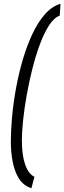

<svg xmlns="http://www.w3.org/2000/svg" viewBox="-20 -769 338 1009"><path d="M37 -26Q37 -84 43.5 -155.5Q50 -227 64 -304Q78 -381 99.5 -454.5Q121 -528 150 -590Q179 -652 216 -694Q253 -736 298 -749L294 -687Q264 -676 238 -636Q212 -596 190 -537Q168 -478 150.5 -409Q133 -340 120.5 -270Q108 -200 101.5 -138Q95 -76 95 -31Q95 47 112.5 96.5Q130 146 161 160L145 220Q89 203 63 137Q37 71 37 -26Z"/></svg>

Font: Georama SemiCondensed
Style: Italic
Weight: 400
Width: 4
Italic angle: -9°
Designer: Jean-Baptiste Levee
Foundry: Production Type
Version: Version 1.000